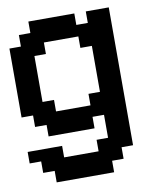

<svg xmlns="http://www.w3.org/2000/svg" viewBox="-80 -561 660 823"><g transform="rotate(-10 250.0 -150.0)"><path d="M300 -350H350V-150H300V-100H150V-150H100V-350H150V-400H300ZM50 -450V-400H0V-100H50V-50H100V0H300V-50H350V50H300V100H150V50H0V100H50V150H100V200H350V150H400V100H450V-500H350V-450H300V-500H100V-450Z"/></g></svg>

Font: Analogue OS
Style: Regular
Weight: 400
Designer: AbFarid
Version: Version 1.000